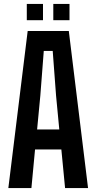

<svg xmlns="http://www.w3.org/2000/svg" viewBox="-20 -958 491 978"><path d="M22.5 0 121 -800H330.5L428.5 0H311.5L292.5 -196.5H158.5L140 0ZM169 -298.5H282L265.5 -471.5L248.5 -698.5H203L185.5 -471.5ZM251.5 -855V-938H334V-855ZM116.5 -855V-938H199V-855Z"/></svg>

Font: Big Shoulders Text Thin
Style: Bold
Weight: 700
Version: Version 2.002